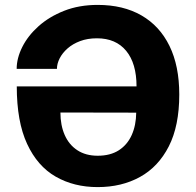

<svg xmlns="http://www.w3.org/2000/svg" viewBox="-20 -753 799 783"><path d="M378.5 10Q281.3 10 206.9 -32.8Q132.5 -75.5 90.5 -166.3Q48.4 -257 48.4 -400.6H536.8Q536.8 -494.3 494.6 -545.6Q452.4 -596.8 375.4 -596.8Q337.1 -596.8 306.9 -585.5Q276.6 -574.1 255.5 -555.5Q234.4 -536.9 223.3 -515Q212.2 -493.2 212.2 -472.2H48Q48 -515.7 70.9 -561.4Q93.8 -607.2 137.1 -646Q180.4 -684.8 241.4 -708.9Q302.5 -733 378.5 -733Q482.4 -733 556.9 -690.1Q631.3 -647.3 671.2 -565.7Q711.1 -484.1 711.1 -367.6Q711.1 -240 668.5 -156.3Q625.8 -72.6 550.8 -31.3Q475.9 10 378.5 10ZM378.5 -117.9Q430.1 -117.9 464.8 -140.3Q499.4 -162.8 517.2 -202.4Q535 -242.1 535.5 -293.6L226.4 -294.2Q226.4 -242.2 243.9 -202.4Q261.4 -162.6 295.5 -140.3Q329.5 -117.9 378.5 -117.9Z"/></svg>

Font: Public Sans Thin
Style: Regular
Weight: 100
Designer: The Public Sans project authors (U.S. Web Design System). Libre Franklin designed by Pablo Impallari and Rodrigo Fuenzal
Version: Version 1.008